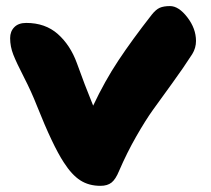

<svg xmlns="http://www.w3.org/2000/svg" viewBox="-20 -599 691 629"><path d="M309.1 9.8Q271 9.8 243.2 -8.1Q215.3 -25.9 189 -66.9Q152.8 -122.1 101.1 -252Q83 -298.3 58.6 -345.7Q34.2 -393.1 23.7 -419.7Q13.2 -446.3 13.2 -474.1Q13.2 -496.1 26.9 -510Q40.5 -523.9 65.9 -523.9Q128.4 -523.9 169.4 -487.5Q210.4 -451.2 231.9 -392.1Q256.8 -322.3 285.2 -252.9Q323.2 -333.5 367.9 -400.9Q412.6 -468.3 477.1 -550.8Q490.7 -567.9 503.4 -573.5Q516.1 -579.1 537.1 -579.1Q565.4 -579.1 593.8 -542.2Q622.1 -505.4 622.1 -464.8Q622.1 -441.9 609.9 -421.9Q582 -378.4 543.9 -325.9Q505.9 -273.4 481.4 -239.5Q457 -205.6 426.5 -152.3Q396 -99.1 370.1 -39.1Q358.9 -11.7 345.5 -1Q332 9.8 309.1 9.8Z"/></svg>

Font: Shantell Sans Irregular
Style: Regular
Weight: 800
Designer: Stephen Nixon, Anya Danilova, Shantell Martin
Foundry: Arrow Type
Version: Version 1.006;[9816181b4]